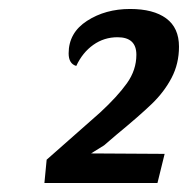

<svg xmlns="http://www.w3.org/2000/svg" viewBox="-20 -793 419 428"><path d="M135 -482Q183 -524 203 -542Q242 -578 263 -607.5Q284 -637 284 -671Q284 -710 242 -710Q212 -710 188 -693Q164 -676 150 -646Q133 -651 133 -674Q133 -720 174 -746.5Q215 -773 270 -773Q322 -773 350.5 -752Q379 -731 379 -689Q379 -651 362.5 -619.5Q346 -588 318.5 -561.5Q291 -535 240 -493L212 -469L183 -451L347 -450L331 -385H79L84 -437Q84 -437 135 -482Z"/></svg>

Font: Sansita SW
Style: Italic
Weight: 400
Italic angle: -11°
Designer: Pablo Cosgaya
Foundry: Omnibus-Type
Version: Version 1.000